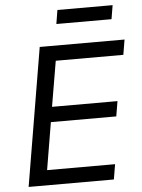

<svg xmlns="http://www.w3.org/2000/svg" viewBox="-59 -922 717 968"><g transform="rotate(-5 300.0 -438.0)"><path d="M477.6 0 490.4 -76.3H146.3L186.4 -315.7H517.4L530.2 -392H198.9L237.9 -621.8H579.9L592.7 -698.2H163.4L46.2 0ZM257.1 -806.1H536.2L547.9 -876.1H268.5Z"/></g></svg>

Font: Margiela Mono Italic Text It
Style: Regular
Weight: 400
Designer: Mike Abbink, Paul van der Laan, Pieter van Rosmalen
Foundry: Bold Monday
Version: Version 2.003 2021